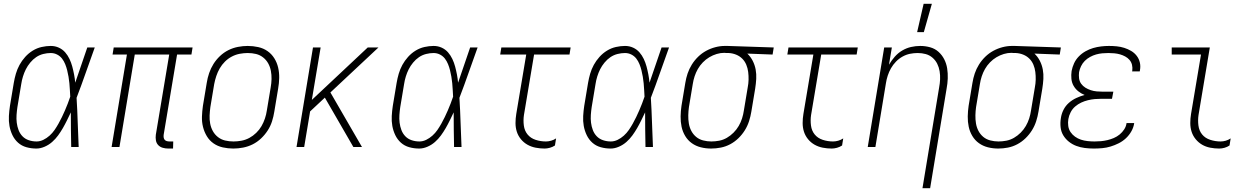

<svg xmlns="http://www.w3.org/2000/svg" viewBox="-20 -768 6540 1003"><path d="M170 8Q143 8 118 1Q93 -6 74.5 -22.5Q56 -39 45 -62Q34 -85 29.5 -110Q25 -135 26.5 -162Q28 -189 32 -215L52 -335Q56 -359 63 -383Q70 -407 82 -429Q94 -451 111.5 -470.5Q129 -490 151 -503.5Q173 -517 197.5 -522.5Q222 -528 245 -528Q268 -528 287.5 -519Q307 -510 320.5 -494.5Q334 -479 343 -460Q352 -441 357.5 -420.5Q363 -400 367 -379Q371 -358 373 -336Q389 -382 404.5 -428Q420 -474 436 -520H475Q451 -454 428 -388Q405 -322 380 -257Q384 -193 386 -128.5Q388 -64 391 0H352Q351 -45 350.5 -90.5Q350 -136 350 -181Q340 -160 330 -139.5Q320 -119 308.5 -99Q297 -79 283.5 -60.5Q270 -42 252.5 -26.5Q235 -11 213 -1.5Q191 8 170 8ZM171 -29Q189 -29 206.5 -37.5Q224 -46 239 -59.5Q254 -73 265 -89Q276 -105 285.5 -122Q295 -139 303.5 -156.5Q312 -174 319.5 -191.5Q327 -209 334 -227Q341 -245 347 -263Q346 -281 345 -298.5Q344 -316 342.5 -333Q341 -350 338 -367Q335 -384 331 -400.5Q327 -417 320.5 -433Q314 -449 304 -462Q294 -475 278.5 -483Q263 -491 245 -491Q226 -491 206 -486Q186 -481 169 -469.5Q152 -458 138 -441Q124 -424 115 -406Q106 -388 100 -368.5Q94 -349 91 -329L71 -209Q68 -189 66.5 -168Q65 -147 67.5 -127Q70 -107 77 -88.5Q84 -70 97.5 -56Q111 -42 130.5 -35.5Q150 -29 171 -29Z M884 8H859Q844 8 830 4Q816 0 806.5 -10Q797 -20 794.5 -34.5Q792 -49 794 -64L864 -483H684L604 0H563L643 -483H568L574 -520H986L980 -483H905L835 -64Q834 -57 835 -50Q836 -43 840 -38Q844 -33 851 -31Q858 -29 866 -29H885Z M1199 8Q1171 8 1144 2Q1117 -4 1095.5 -19Q1074 -34 1060.5 -56.5Q1047 -79 1040.5 -105Q1034 -131 1035 -159Q1036 -187 1040 -215L1060 -335Q1064 -361 1072.5 -386Q1081 -411 1095 -433.5Q1109 -456 1129 -475Q1149 -494 1173 -506Q1197 -518 1223 -523Q1249 -528 1274 -528Q1302 -528 1329 -522Q1356 -516 1377.5 -501Q1399 -486 1413 -463.5Q1427 -441 1433 -415Q1439 -389 1438.5 -361Q1438 -333 1433 -305L1413 -185Q1409 -159 1401 -134Q1393 -109 1378.5 -86.5Q1364 -64 1344 -45Q1324 -26 1300 -14Q1276 -2 1250 3Q1224 8 1199 8ZM1200 -29Q1220 -29 1241.5 -33Q1263 -37 1282.5 -47.5Q1302 -58 1318.5 -74Q1335 -90 1346 -109Q1357 -128 1364 -149Q1371 -170 1374 -191L1394 -311Q1398 -333 1398.5 -355Q1399 -377 1395 -398Q1391 -419 1381 -437Q1371 -455 1354.5 -468Q1338 -481 1317.5 -486Q1297 -491 1274 -491Q1254 -491 1232.5 -487Q1211 -483 1191 -472.5Q1171 -462 1155 -446Q1139 -430 1128 -411Q1117 -392 1110 -371Q1103 -350 1099 -329L1079 -209Q1076 -187 1075 -165Q1074 -143 1078 -122Q1082 -101 1092 -83Q1102 -65 1118.5 -52Q1135 -39 1156 -34Q1177 -29 1200 -29Z M1826 0 1677 -258 1600 -186 1569 0H1529L1615 -520H1655L1609 -246L1901 -520H1957L1706 -285L1871 0Z M2170 8Q2143 8 2118 1Q2093 -6 2074.5 -22.5Q2056 -39 2045 -62Q2034 -85 2029.5 -110Q2025 -135 2026.5 -162Q2028 -189 2032 -215L2052 -335Q2056 -359 2063 -383Q2070 -407 2082 -429Q2094 -451 2111.5 -470.5Q2129 -490 2151 -503.5Q2173 -517 2197.5 -522.5Q2222 -528 2245 -528Q2268 -528 2287.5 -519Q2307 -510 2320.5 -494.5Q2334 -479 2343 -460Q2352 -441 2357.5 -420.5Q2363 -400 2367 -379Q2371 -358 2373 -336Q2389 -382 2404.5 -428Q2420 -474 2436 -520H2475Q2451 -454 2428 -388Q2405 -322 2380 -257Q2384 -193 2386 -128.5Q2388 -64 2391 0H2352Q2351 -45 2350.5 -90.5Q2350 -136 2350 -181Q2340 -160 2330 -139.5Q2320 -119 2308.5 -99Q2297 -79 2283.5 -60.5Q2270 -42 2252.5 -26.5Q2235 -11 2213 -1.5Q2191 8 2170 8ZM2171 -29Q2189 -29 2206.5 -37.5Q2224 -46 2239 -59.5Q2254 -73 2265 -89Q2276 -105 2285.5 -122Q2295 -139 2303.5 -156.5Q2312 -174 2319.5 -191.5Q2327 -209 2334 -227Q2341 -245 2347 -263Q2346 -281 2345 -298.5Q2344 -316 2342.5 -333Q2341 -350 2338 -367Q2335 -384 2331 -400.5Q2327 -417 2320.5 -433Q2314 -449 2304 -462Q2294 -475 2278.5 -483Q2263 -491 2245 -491Q2226 -491 2206 -486Q2186 -481 2169 -469.5Q2152 -458 2138 -441Q2124 -424 2115 -406Q2106 -388 2100 -368.5Q2094 -349 2091 -329L2071 -209Q2068 -189 2066.5 -168Q2065 -147 2067.5 -127Q2070 -107 2077 -88.5Q2084 -70 2097.5 -56Q2111 -42 2130.5 -35.5Q2150 -29 2171 -29Z M2825 8Q2801 8 2778 3.5Q2755 -1 2735.5 -12Q2716 -23 2701.5 -40.5Q2687 -58 2680 -79.5Q2673 -101 2673 -125Q2673 -149 2677 -173L2729 -483H2593L2599 -520H2961L2955 -483H2770L2717 -167Q2713 -140 2716.5 -112.5Q2720 -85 2736 -65.5Q2752 -46 2778 -37.5Q2804 -29 2832 -29Q2845 -29 2859 -33Q2873 -37 2885 -45L2879 -8Q2867 0 2852.5 4Q2838 8 2825 8Z M3170 8Q3143 8 3118 1Q3093 -6 3074.5 -22.5Q3056 -39 3045 -62Q3034 -85 3029.5 -110Q3025 -135 3026.5 -162Q3028 -189 3032 -215L3052 -335Q3056 -359 3063 -383Q3070 -407 3082 -429Q3094 -451 3111.5 -470.5Q3129 -490 3151 -503.5Q3173 -517 3197.5 -522.5Q3222 -528 3245 -528Q3268 -528 3287.5 -519Q3307 -510 3320.5 -494.5Q3334 -479 3343 -460Q3352 -441 3357.5 -420.5Q3363 -400 3367 -379Q3371 -358 3373 -336Q3389 -382 3404.5 -428Q3420 -474 3436 -520H3475Q3451 -454 3428 -388Q3405 -322 3380 -257Q3384 -193 3386 -128.5Q3388 -64 3391 0H3352Q3351 -45 3350.5 -90.5Q3350 -136 3350 -181Q3340 -160 3330 -139.5Q3320 -119 3308.5 -99Q3297 -79 3283.5 -60.5Q3270 -42 3252.5 -26.5Q3235 -11 3213 -1.5Q3191 8 3170 8ZM3171 -29Q3189 -29 3206.5 -37.5Q3224 -46 3239 -59.5Q3254 -73 3265 -89Q3276 -105 3285.5 -122Q3295 -139 3303.5 -156.5Q3312 -174 3319.5 -191.5Q3327 -209 3334 -227Q3341 -245 3347 -263Q3346 -281 3345 -298.5Q3344 -316 3342.5 -333Q3341 -350 3338 -367Q3335 -384 3331 -400.5Q3327 -417 3320.5 -433Q3314 -449 3304 -462Q3294 -475 3278.5 -483Q3263 -491 3245 -491Q3226 -491 3206 -486Q3186 -481 3169 -469.5Q3152 -458 3138 -441Q3124 -424 3115 -406Q3106 -388 3100 -368.5Q3094 -349 3091 -329L3071 -209Q3068 -189 3066.5 -168Q3065 -147 3067.5 -127Q3070 -107 3077 -88.5Q3084 -70 3097.5 -56Q3111 -42 3130.5 -35.5Q3150 -29 3171 -29Z M3695 8Q3667 8 3641 1.5Q3615 -5 3594 -20Q3573 -35 3559.5 -57.5Q3546 -80 3540.5 -106Q3535 -132 3535.5 -160Q3536 -188 3540 -215L3560 -335Q3564 -360 3572 -384Q3580 -408 3594 -430.5Q3608 -453 3627 -471.5Q3646 -490 3669 -502.5Q3692 -515 3717 -521.5Q3742 -528 3766 -528H3781L4022 -520L4016 -483L3884 -488Q3901 -472 3912 -450.5Q3923 -429 3927.5 -405Q3932 -381 3930.5 -355.5Q3929 -330 3925 -305L3905 -185Q3901 -160 3893 -135Q3885 -110 3871 -87.5Q3857 -65 3837.5 -46Q3818 -27 3794.5 -14.5Q3771 -2 3745.5 3Q3720 8 3695 8ZM3696 -29Q3716 -29 3737 -33Q3758 -37 3777 -48Q3796 -59 3812 -75Q3828 -91 3839 -110Q3850 -129 3856.5 -149.5Q3863 -170 3866 -191L3886 -311Q3890 -331 3890.5 -351.5Q3891 -372 3888.5 -392Q3886 -412 3878.5 -430Q3871 -448 3857.5 -461.5Q3844 -475 3825.5 -482.5Q3807 -490 3787 -491H3775Q3772 -491 3769.5 -491.5Q3767 -492 3764 -492Q3744 -492 3724 -486Q3704 -480 3685.5 -469Q3667 -458 3651.5 -442Q3636 -426 3625.5 -407.5Q3615 -389 3608.5 -369Q3602 -349 3599 -329L3579 -209Q3576 -188 3575.5 -166Q3575 -144 3578.5 -123Q3582 -102 3591.5 -84Q3601 -66 3616.5 -53Q3632 -40 3653 -34.5Q3674 -29 3696 -29Z M4325 8Q4301 8 4278 3.5Q4255 -1 4235.5 -12Q4216 -23 4201.5 -40.5Q4187 -58 4180 -79.5Q4173 -101 4173 -125Q4173 -149 4177 -173L4229 -483H4093L4099 -520H4461L4455 -483H4270L4217 -167Q4213 -140 4216.5 -112.5Q4220 -85 4236 -65.5Q4252 -46 4278 -37.5Q4304 -29 4332 -29Q4345 -29 4359 -33Q4373 -37 4385 -45L4379 -8Q4367 0 4352.5 4Q4338 8 4325 8Z M4799 215 4886 -311Q4890 -332 4891 -353.5Q4892 -375 4888.5 -396Q4885 -417 4876 -435Q4867 -453 4851.5 -466.5Q4836 -480 4816 -485.5Q4796 -491 4774 -491Q4754 -491 4734 -487Q4714 -483 4695 -472.5Q4676 -462 4660.5 -446Q4645 -430 4634.5 -411.5Q4624 -393 4617.5 -373Q4611 -353 4608 -333L4553 0H4513L4599 -520H4639L4624 -430Q4637 -452 4654 -471.5Q4671 -491 4693 -504Q4715 -517 4739 -522.5Q4763 -528 4787 -528Q4814 -528 4839 -521Q4864 -514 4882.5 -497.5Q4901 -481 4912.5 -458.5Q4924 -436 4928 -410.5Q4932 -385 4931 -358Q4930 -331 4925 -305L4839 215ZM4771 -600 4805 -748H4848L4806 -600Z M5195 8Q5167 8 5141 1.5Q5115 -5 5094 -20Q5073 -35 5059.5 -57.5Q5046 -80 5040.5 -106Q5035 -132 5035.5 -160Q5036 -188 5040 -215L5060 -335Q5064 -360 5072 -384Q5080 -408 5094 -430.5Q5108 -453 5127 -471.5Q5146 -490 5169 -502.5Q5192 -515 5217 -521.5Q5242 -528 5266 -528H5281L5522 -520L5516 -483L5384 -488Q5401 -472 5412 -450.5Q5423 -429 5427.5 -405Q5432 -381 5430.5 -355.5Q5429 -330 5425 -305L5405 -185Q5401 -160 5393 -135Q5385 -110 5371 -87.5Q5357 -65 5337.5 -46Q5318 -27 5294.5 -14.5Q5271 -2 5245.5 3Q5220 8 5195 8ZM5196 -29Q5216 -29 5237 -33Q5258 -37 5277 -48Q5296 -59 5312 -75Q5328 -91 5339 -110Q5350 -129 5356.5 -149.5Q5363 -170 5366 -191L5386 -311Q5390 -331 5390.5 -351.5Q5391 -372 5388.5 -392Q5386 -412 5378.5 -430Q5371 -448 5357.5 -461.5Q5344 -475 5325.5 -482.5Q5307 -490 5287 -491H5275Q5272 -491 5269.5 -491.5Q5267 -492 5264 -492Q5244 -492 5224 -486Q5204 -480 5185.5 -469Q5167 -458 5151.5 -442Q5136 -426 5125.5 -407.5Q5115 -389 5108.5 -369Q5102 -349 5099 -329L5079 -209Q5076 -188 5075.5 -166Q5075 -144 5078.5 -123Q5082 -102 5091.5 -84Q5101 -66 5116.5 -53Q5132 -40 5153 -34.5Q5174 -29 5196 -29Z M5694 8Q5670 8 5646.5 5Q5623 2 5602 -6Q5581 -14 5563.5 -28Q5546 -42 5534.5 -61Q5523 -80 5520.5 -103.5Q5518 -127 5522 -151Q5525 -173 5535.5 -194Q5546 -215 5563.5 -230.5Q5581 -246 5602.5 -256Q5624 -266 5646 -272Q5628 -279 5613 -291Q5598 -303 5588.5 -319.5Q5579 -336 5577 -356Q5575 -376 5578 -397Q5582 -418 5591 -437.5Q5600 -457 5615.5 -473Q5631 -489 5650.5 -500Q5670 -511 5690.5 -517Q5711 -523 5732 -525.5Q5753 -528 5773 -528Q5794 -528 5814 -526Q5834 -524 5853 -518Q5872 -512 5889 -502Q5906 -492 5918 -476.5Q5930 -461 5934.5 -441.5Q5939 -422 5935 -401L5934 -395H5894L5895 -399Q5897 -415 5893.5 -429.5Q5890 -444 5880.5 -455Q5871 -466 5858 -473Q5845 -480 5831 -484Q5817 -488 5801.5 -489.5Q5786 -491 5770 -491Q5754 -491 5738 -489.5Q5722 -488 5706 -483.5Q5690 -479 5674.5 -470.5Q5659 -462 5647 -450Q5635 -438 5627.5 -422.5Q5620 -407 5617 -391Q5615 -375 5617 -359Q5619 -343 5628 -330.5Q5637 -318 5650 -310Q5663 -302 5678 -297Q5693 -292 5709.5 -290.5Q5726 -289 5742 -289H5796L5789 -252H5735Q5717 -252 5699.5 -250.5Q5682 -249 5663.5 -244.5Q5645 -240 5628 -232Q5611 -224 5596.5 -211.5Q5582 -199 5573 -181.5Q5564 -164 5561 -146Q5558 -128 5560.5 -110Q5563 -92 5572.5 -78Q5582 -64 5596 -54Q5610 -44 5626.5 -38.5Q5643 -33 5661.5 -31Q5680 -29 5698 -29Q5715 -29 5731.5 -30.5Q5748 -32 5765 -36Q5782 -40 5798.5 -47Q5815 -54 5829 -65.5Q5843 -77 5853 -92.5Q5863 -108 5865 -125H5905Q5902 -103 5890.5 -82.5Q5879 -62 5862 -46Q5845 -30 5824 -19.5Q5803 -9 5781.5 -2.5Q5760 4 5738 6Q5716 8 5694 8Z M6349 8Q6325 8 6302 3.5Q6279 -1 6260 -12Q6241 -23 6226.5 -40.5Q6212 -58 6205 -79.5Q6198 -101 6198 -125Q6198 -149 6202 -173L6254 -483H6101V-520H6300L6241 -167Q6237 -140 6240.5 -112.5Q6244 -85 6260 -65.5Q6276 -46 6302.5 -37.5Q6329 -29 6356 -29Q6370 -29 6383.5 -33Q6397 -37 6409 -45L6403 -8Q6391 0 6377 4Q6363 8 6349 8Z"/></svg>

Font: Iosevka Extralight Oblique
Style: Regular
Weight: 200
Italic angle: -9°
Monospace: yes
Designer: Belleve Invis
Foundry: Belleve Invis
Version: Version 32.5.0; ttfautohint (v1.8.4)